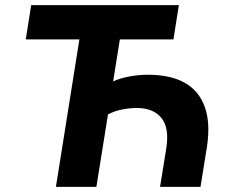

<svg xmlns="http://www.w3.org/2000/svg" viewBox="-20 -725 894 745"><path d="M197 0 288 -572H80L101 -705H674L653 -572H445L419 -409Q444 -421 481 -428Q518 -435 554 -435Q641 -435 696.5 -404Q752 -373 774.5 -310.5Q797 -248 783 -155L758 0H601L625 -148Q638 -228 606.5 -267Q575 -306 511 -306Q483 -306 453 -300Q423 -294 399 -281L354 0Z"/></svg>

Font: Nunito Sans 7pt SemiCondensed ExtraBold
Style: Italic
Weight: 800
Width: 4
Italic angle: -9°
Designer: Vernon Adams
Foundry: Vernon Adams
Version: Version 3.101;gftools[0.9.27]